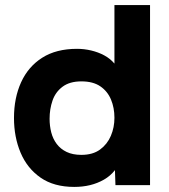

<svg xmlns="http://www.w3.org/2000/svg" viewBox="-20 -728 665 755"><path d="M272 7Q192 7 139.5 -29.5Q87 -66 61 -127.5Q35 -189 35 -264Q35 -343 63 -404.5Q91 -466 146 -501Q201 -536 283 -536Q311 -536 338.5 -529.5Q366 -523 389.5 -510.5Q413 -498 430 -478V-708H570V0H434L432 -59Q414 -36 388.5 -21.5Q363 -7 334 0Q305 7 272 7ZM300 -119Q345 -119 373.5 -140Q402 -161 416 -194Q430 -227 430 -265Q430 -304 416.5 -336.5Q403 -369 374.5 -388.5Q346 -408 300 -408Q254 -408 226 -387Q198 -366 186.5 -332.5Q175 -299 175 -261Q175 -233 181.5 -207.5Q188 -182 203 -162Q218 -142 242 -130.5Q266 -119 300 -119Z"/></svg>

Font: Onest
Style: Bold
Weight: 700
Designer: Dmitri Voloshin, Andrey Kudryavtsev
Foundry: Dmitri Voloshin, Andrey Kudryavtsev
Version: Version 1.000;gftools[0.9.33]